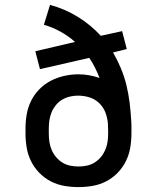

<svg xmlns="http://www.w3.org/2000/svg" viewBox="-20 -755 640 783"><path d="M300 8Q271 8 242 3Q213 -2 187 -15.5Q161 -29 140.5 -50Q120 -71 107 -97Q94 -123 89 -152Q84 -181 84 -210V-231Q84 -260 89 -289Q94 -318 107 -344Q120 -370 140.5 -391Q161 -412 187 -425.5Q213 -439 242 -445.5Q271 -452 300 -452Q322 -452 344 -448Q366 -444 386 -437Q378 -458 367.5 -479Q357 -500 344 -519L143 -473L124 -546L286 -584Q259 -608 226.5 -626Q194 -644 159 -654L184 -735Q244 -719 297 -686.5Q350 -654 391 -609L478 -628L497 -555L441 -541Q459 -510 473 -476.5Q487 -443 495.5 -408Q504 -373 508.5 -337Q513 -301 515 -265Q516 -256 516 -247.5Q516 -239 516 -231V-210Q516 -181 511 -152Q506 -123 493 -97Q480 -71 459.5 -50Q439 -29 413 -15.5Q387 -2 358 3Q329 8 300 8ZM300 -76Q317 -76 334 -79.5Q351 -83 365.5 -92Q380 -101 391 -114Q402 -127 409 -143Q416 -159 418.5 -176Q421 -193 421 -210V-221Q421 -228 420.5 -236Q420 -244 420 -252Q418 -275 409.5 -297Q401 -319 384 -335Q367 -351 344.5 -358Q322 -365 298 -365Q281 -365 264.5 -361Q248 -357 233.5 -348.5Q219 -340 208 -326.5Q197 -313 190.5 -297.5Q184 -282 181.5 -265Q179 -248 179 -231V-210Q179 -193 181.5 -176Q184 -159 191 -143Q198 -127 209 -114Q220 -101 234.5 -92Q249 -83 266 -79.5Q283 -76 300 -76Z"/></svg>

Font: Iosevka Curly Slab MdEx
Style: Regular
Weight: 500
Width: 7
Monospace: yes
Designer: Belleve Invis
Foundry: Belleve Invis
Version: Version 11.1.0; ttfautohint (v1.8.3)